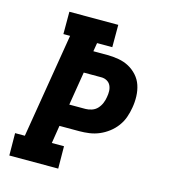

<svg xmlns="http://www.w3.org/2000/svg" viewBox="-109 -825 819 914"><g transform="rotate(15 300.0 -367.5)"><path d="M262 0H21L20 -110H68L153 -625H120V-735H361V-625H286L279 -583H348Q376 -583 404 -578Q432 -573 455 -560.5Q478 -548 496 -528Q514 -508 522.5 -482.5Q531 -457 532 -428.5Q533 -400 528 -372Q524 -347 515.5 -323Q507 -299 491.5 -278Q476 -257 455 -241Q434 -225 410.5 -215Q387 -205 362 -201.5Q337 -198 313 -198H215L201 -110H261ZM234 -308H314Q329 -308 345 -313.5Q361 -319 372 -331Q383 -343 389.5 -358.5Q396 -374 398 -389Q401 -404 400.5 -419Q400 -434 394 -446.5Q388 -459 375.5 -466Q363 -473 348 -473H261Z"/></g></svg>

Font: Iosevka HT Extrabold Extended
Style: Italic
Weight: 800
Width: 7
Italic angle: -9°
Monospace: yes
Designer: Belleve Invis
Foundry: Belleve Invis
Version: Version 32.3.0; ttfautohint (v1.8.4)